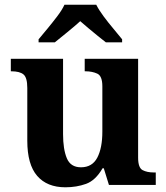

<svg xmlns="http://www.w3.org/2000/svg" viewBox="-20 -786 707 816"><path d="M258 10Q180 10 138 -38.5Q96 -87 96 -188V-412Q96 -456 80 -469.5Q64 -483 28 -483H26V-536H248V-216Q248 -152 264 -113.5Q280 -75 324 -75Q372 -75 393.5 -116Q415 -157 415 -227V-419Q415 -463 393.5 -473Q372 -483 343 -483H340V-536H567V-116Q567 -73 586 -63Q605 -53 634 -53H642V0H443L421 -71H416Q386 -19 345.5 -4.5Q305 10 258 10ZM144 -619Q160 -638 181.5 -664Q203 -690 223.5 -717Q244 -744 254 -766H389Q400 -744 420 -717Q440 -690 462 -664Q484 -638 499 -619V-606H430Q416 -617 396 -633Q376 -649 356 -666Q336 -683 321 -696Q299 -676 266.5 -649.5Q234 -623 213 -606H144Z"/></svg>

Font: Noto Serif Khojki
Style: Bold
Weight: 700
Version: Version 2.003